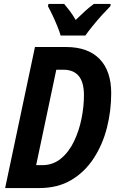

<svg xmlns="http://www.w3.org/2000/svg" viewBox="-20 -952 597 972"><path d="M6 0 157 -714H314Q425 -714 484 -653.5Q543 -593 543 -480Q543 -391 521.5 -306Q500 -221 455 -151.5Q410 -82 341.5 -41Q273 0 179 0ZM194 -116Q249 -116 289.5 -150Q330 -184 355.5 -238Q381 -292 393 -353Q405 -414 405 -469Q405 -536 378.5 -567.5Q352 -599 301 -599H265L163 -116ZM287 -772Q281 -793 270 -820Q259 -847 246.5 -873.5Q234 -900 223 -920L225 -932H305Q317 -918 333 -897Q349 -876 363 -851Q389 -876 411.5 -896.5Q434 -917 455 -932H540L539 -921Q522 -904 497 -876.5Q472 -849 449 -820.5Q426 -792 412 -772Z"/></svg>

Font: Noto Sans Condensed
Style: Bold Italic
Weight: 700
Width: 3
Italic angle: -12°
Designer: Monotype Design Team
Foundry: Monotype Imaging Inc.
Version: Version 2.013; ttfautohint (v1.8.4.7-5d5b)